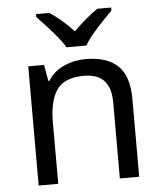

<svg xmlns="http://www.w3.org/2000/svg" viewBox="-54 -813 726 860"><g transform="rotate(-5 309.0 -383.0)"><path d="M343 -546Q439 -546 488 -499.5Q537 -453 537 -349V0H450V-343Q450 -472 330 -472Q241 -472 207 -422Q173 -372 173 -278V0H85V-536H156L169 -463H174Q200 -505 246 -525.5Q292 -546 343 -546ZM263 -606Q250 -629 228 -655.5Q206 -682 182 -708Q158 -734 140 -753V-766H200Q226 -749 254 -725Q282 -701 307 -674Q334 -701 362 -725Q390 -749 416 -766H478V-753Q459 -734 434.5 -708Q410 -682 387.5 -655.5Q365 -629 353 -606Z"/></g></svg>

Font: Noto Sans Tifinagh Ghat
Style: Regular
Weight: 400
Designer: JamraPatel
Foundry: JamraPatel LLC
Version: Version 2.006; ttfautohint (v1.8.4.7-5d5b)